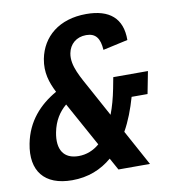

<svg xmlns="http://www.w3.org/2000/svg" viewBox="-84 -814 791 897"><g transform="rotate(-10 311.5 -365.0)"><path d="M448.5 -376.5C440 -333 429 -293 415.5 -258L346 -385.5C308 -455.5 269.5 -515 280.5 -573.5C288.5 -616 321 -644.5 367.5 -644.5C413 -644.5 432 -617.5 435.5 -562.5L553.5 -588.5C554.5 -692 494.5 -741.5 385 -741.5C255.5 -741.5 174 -671.5 154 -569.5C142 -506 159 -456 183.5 -408C102.5 -362 39.5 -294 19.5 -191C-5 -65.5 54.5 12 186.5 12C262.5 12 325 -13.5 376 -57L407.5 0H557L465 -168.5C491 -214.5 511 -267.5 527 -323.5H602.5L623 -429H458.5ZM150.5 -221.5C161 -275.5 186 -313.5 219.5 -341.5L335 -132C306.5 -107.5 273 -94 235.5 -94C165 -94 135 -141.5 150.5 -221.5Z"/></g></svg>

Font: Monaspace Neon SemiBold
Style: Italic
Weight: 600
Italic angle: -11°
Designer: Riley Cran & the Lettermatic Team
Foundry: Lettermatic
Version: Version 1.200 (Monaspace Neon)